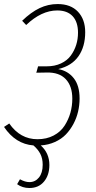

<svg xmlns="http://www.w3.org/2000/svg" viewBox="-21 -713 477 953"><path d="M268.1 -370.1Q316.4 -361.3 345.2 -324.7Q374 -288.1 374 -224.1Q374 -191.4 366.7 -159.7Q359.4 -127.9 343.8 -98.4Q328.1 -68.8 306.2 -45.9Q284.2 -22.9 251.7 -8.3Q219.2 6.3 181.2 8.8Q224.1 46.9 224.1 106Q224.1 156.2 197.5 188.2Q170.9 220.2 125 220.2Q89.8 220.2 64 201.2L78.1 176.8Q103.5 190.9 125 190.9Q153.8 190.9 172.4 168Q190.9 145 190.9 105Q190.9 73.7 179.4 51.3Q168 28.8 145 8.8Q56.2 2 -1 -83L24.9 -100.1Q79.1 -22 165 -22Q210.4 -22 245.1 -40.3Q279.8 -58.6 299.3 -88.9Q318.8 -119.1 328.4 -153.1Q337.9 -187 337.9 -223.1Q337.9 -285.6 305.4 -320.1Q272.9 -354.5 210.9 -353L159.2 -352.1L168 -383.8H210.9Q251 -383.8 281.7 -398.2Q312.5 -412.6 330.3 -437Q348.1 -461.4 357.2 -490.2Q366.2 -519 366.2 -550.8Q366.2 -604 339.6 -632.6Q313 -661.1 263.2 -661.1Q184.6 -661.1 108.9 -588.9L88.9 -609.9Q132.8 -652.3 175.3 -672.6Q217.8 -692.9 265.1 -692.9Q330.1 -692.9 366 -654.8Q401.9 -616.7 401.9 -553.2Q401.9 -481.9 368.7 -434.1Q335.4 -386.2 268.1 -370.1Z"/></svg>

Font: Fira Sans Compressed UltraLight
Style: Italic
Weight: 200
Width: 3
Italic angle: -8°
Designer: Carrois Corporate & Edenspiekermann AG
Foundry: Carrois Corporate GbR & Edenspiekermann AG
Version: Version 4.203;PS 004.203;hotconv 1.0.88;makeotf.lib2.5.64775